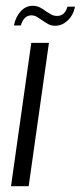

<svg xmlns="http://www.w3.org/2000/svg" viewBox="-20 -643 279 663"><path d="M18 0 88 -495H149L79 0ZM171 -554Q158 -554 149 -558.5Q140 -563 127 -572Q119 -577 109.5 -583.5Q100 -590 88 -590Q76 -590 66.5 -581.5Q57 -573 52 -555H28Q34 -585 51.5 -604Q69 -623 93 -623Q107 -623 118.5 -617Q130 -611 140 -603Q150 -597 158 -592.5Q166 -588 177 -588Q190 -588 199 -595.5Q208 -603 213 -620H239Q233 -590 213.5 -572Q194 -554 171 -554Z"/></svg>

Font: Alumni Sans
Style: Italic
Weight: 400
Italic angle: -8°
Version: Version 1.016